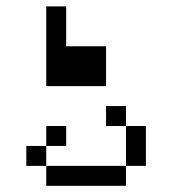

<svg xmlns="http://www.w3.org/2000/svg" viewBox="-20 -770 540 602"><path d="M187.5 -312.5V-375H125V-312.5H62.5V-250H125V-187.5H375V-250H125V-312.5ZM375 -250H437.5Q437.5 -250 437.5 -375H375Q375 -375 375 -250ZM375 -375V-437.5H312.5V-375ZM125 -750Q125 -750 125 -500H312.5Q312.5 -500 312.5 -625H187.5Q187.5 -625 187.5 -750Z"/></svg>

Font: CalcUnifontExMono
Style: Regular
Weight: 500
Version: Version 15.0.06